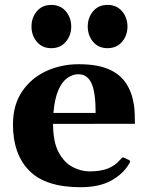

<svg xmlns="http://www.w3.org/2000/svg" viewBox="-20 -761 612 795"><path d="M313.5 14.2Q168.5 14.2 101.1 -54.4Q33.7 -123 33.7 -245.1Q33.7 -326.7 71.5 -382.3Q109.4 -438 171.4 -466.6Q233.4 -495.1 305.7 -495.1Q381.3 -495.1 428.5 -475.1Q475.6 -455.1 500.7 -418Q525.9 -380.9 534.2 -329.1Q537.1 -311.5 537.8 -290Q538.6 -268.6 538.6 -248.5L199.7 -248Q199.7 -172.9 223.1 -129.9Q246.6 -86.9 281.5 -69.1Q316.4 -51.3 350.6 -51.3Q394.5 -51.3 425.3 -62.7Q456.1 -74.2 479.5 -101.6Q481.9 -104 484.6 -106.9Q487.3 -109.9 492.2 -108.9L513.7 -98.6Q518.6 -96.7 518.6 -92.8Q518.6 -90.8 517.8 -88.9Q517.1 -86.9 515.6 -84.5Q490.7 -41 440.7 -13.4Q390.6 14.2 313.5 14.2ZM201.2 -293.5H376Q376 -378.4 358.9 -416Q341.8 -453.6 304.2 -453.6Q280.3 -453.6 258.3 -437.7Q236.3 -421.9 221.2 -386.7Q206.1 -351.6 201.2 -293.5ZM425.3 -561.5Q387.7 -561.5 365.5 -587.9Q343.3 -614.3 343.3 -650.8Q343.3 -688 365.5 -714.4Q387.7 -740.7 425.3 -740.7Q462.9 -740.7 485.4 -714.4Q507.8 -688 507.8 -650.8Q507.8 -614.3 485.4 -587.9Q462.9 -561.5 425.3 -561.5ZM192.4 -561.5Q154.8 -561.5 132.6 -587.9Q110.4 -614.3 110.4 -650.8Q110.4 -688 132.6 -714.4Q154.8 -740.7 192.4 -740.7Q230 -740.7 252.4 -714.4Q274.9 -688 274.9 -650.8Q274.9 -614.3 252.4 -587.9Q230 -561.5 192.4 -561.5Z"/></svg>

Font: Gelasio
Style: Regular
Weight: 400
Designer: Eben Sorkin
Foundry: Eben Sorkin
Version: Version 1.008